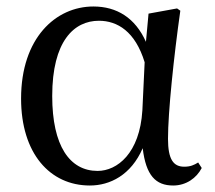

<svg xmlns="http://www.w3.org/2000/svg" viewBox="-20 -557 662 592"><path d="M257 15C319 15 384 -17 420 -100C430 -16 460 15 514 15C554 15 586 -8 602 -39L591 -56C578 -48 567 -43 548 -43C515 -43 498 -65 498 -129C498 -211 516 -383 536 -524L526 -531L438 -515L430 -428C397 -502 340 -537 268 -537C152 -537 45 -440 45 -253C45 -84 134 15 257 15ZM426 -365 419 -217C411 -84 341 -30 281 -30C195 -30 141 -107 141 -261C141 -430 208 -493 285 -493C342 -493 397 -460 426 -365Z"/></svg>

Font: Source Han Serif CN Medium
Style: Regular
Weight: 500
Designer: Ryoko NISHIZUKA 西塚涼子 (kana & ideographs); Frank Grießhammer (Latin, Greek & Cyrillic); Wenlong ZHANG 张文龙 (bopomofo); San
Foundry: Adobe
Version: Version 2.002;hotconv 1.1.0;makeotfexe 2.6.0